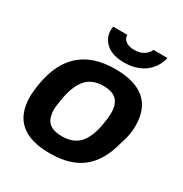

<svg xmlns="http://www.w3.org/2000/svg" viewBox="-170 -854 953 998"><g transform="rotate(30 306.5 -355.5)"><path d="M367.2 -589.8Q293.5 -589.8 257.3 -622.3Q221.2 -654.8 221.2 -702.1Q221.2 -709.5 223.1 -723.1H308.1Q308.1 -700.2 327.4 -686.5Q346.7 -672.9 377 -672.9Q413.6 -672.9 436 -688.5Q458.5 -704.1 464.8 -723.1H548.8Q544.4 -698.7 531 -675.5Q517.6 -652.3 495.6 -632.8Q473.6 -613.3 440.4 -601.6Q407.2 -589.8 367.2 -589.8ZM267.1 12.2Q30.8 12.2 30.8 -191.9Q30.8 -226.6 39.1 -273.9Q84 -538.1 344.2 -538.1Q582 -538.1 582 -333Q582 -277.3 561 -221.2Q531.7 -101.6 460 -44.7Q388.2 12.2 267.1 12.2ZM276.9 -96.2Q342.8 -96.2 379.2 -134Q415.5 -171.9 430.2 -251Q439 -299.3 439 -329.1Q439 -380.4 414.1 -405.8Q389.2 -431.2 335 -431.2Q269.5 -431.2 233.6 -392.6Q197.8 -354 182.1 -274.9Q171.9 -218.8 171.9 -196.8Q171.9 -145.5 197 -120.8Q222.2 -96.2 276.9 -96.2Z"/></g></svg>

Font: Archivo
Style: Bold Italic
Weight: 700
Italic angle: -10°
Designer: Hector Gatti
Foundry: Omnibus-Type
Version: Version 2.001